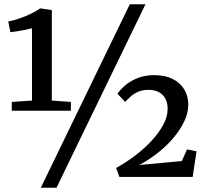

<svg xmlns="http://www.w3.org/2000/svg" viewBox="-20 -835 971 906"><path d="M131 -360.5V-701.5Q121.5 -699 101 -694.8Q80.5 -690.5 59.8 -687.2Q39 -684 29 -683L19 -733.5Q46.5 -739 75 -749Q103.5 -759 128.5 -771.5Q153.5 -784 169.5 -795.5L224.5 -787.5V-360.5L314.5 -354V-312.5H35.5V-354ZM592.5 -815H666.5L246.5 51H172.5ZM528 -42.5Q573.5 -67.5 616.8 -100.2Q660 -133 694.8 -170.2Q729.5 -207.5 750.2 -246Q771 -284.5 771 -321Q771 -363 747.2 -387Q723.5 -411 681 -411Q652.5 -411 631.5 -401.8Q610.5 -392.5 595.8 -379Q581 -365.5 570.5 -354L534.5 -392.5Q549 -414.5 573.5 -434.5Q598 -454.5 631.8 -467.5Q665.5 -480.5 708 -480.5Q758.5 -480.5 794.5 -462.5Q830.5 -444.5 849.5 -413Q868.5 -381.5 868.5 -341Q868.5 -304 850.5 -264.8Q832.5 -225.5 800.8 -187.2Q769 -149 727 -115.5Q685 -82 637 -56.5L838 -75L862.5 -130L907.5 -121L889 0H543.5Z"/></svg>

Font: Merriweather Medium
Style: Regular
Weight: 500
Version: Version 2.100